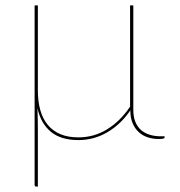

<svg xmlns="http://www.w3.org/2000/svg" viewBox="-20 -510 665 710"><path d="M588.5 -6V-1Q588.5 4 566.5 4Q546 4 527 -2Q508 -8 493.8 -20.8Q479.5 -33.5 470.8 -53.5Q462 -73.5 462 -102Q427.5 -51 377.8 -21.5Q328 8 270 8Q205 8 168 -22.8Q131 -53.5 118.5 -110Q119 -97.5 119.2 -83.8Q119.5 -70 119.8 -56.2Q120 -42.5 120 -29.2Q120 -16 120 -5V180H114Q111 180 109.5 178.2Q108 176.5 108 174V-490H120V-176Q120 -135 129 -102.8Q138 -70.5 156.8 -48Q175.5 -25.5 203.5 -13.8Q231.5 -2 270 -2Q327.5 -2 376 -31.8Q424.5 -61.5 461 -115.5V-490H473V-103.5Q473 -78 480.5 -59.5Q488 -41 501.5 -29.2Q515 -17.5 533.5 -11.8Q552 -6 574.5 -6Z"/></svg>

Font: Lato 2
Style: Regular
Weight: 100
Designer: Lukasz Dziedzic with Adam Twardoch and Botio Nikoltchev
Foundry: tyPoland Lukasz Dziedzic
Version: Version 2.015; 2015-08-06; http://www.latofonts.com/